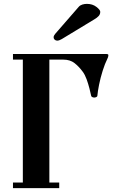

<svg xmlns="http://www.w3.org/2000/svg" viewBox="-20 -972 593 992"><path d="M257 -779Q257 -785 260 -789.5Q263 -794 266 -798L387 -937Q394 -945 405.5 -948.5Q417 -952 429 -952Q458 -952 478 -936.5Q498 -921 498 -911Q498 -898 489.5 -889Q481 -880 469 -873L299 -770Q294 -767 287.5 -764.5Q281 -762 276 -762Q268 -762 262.5 -767Q257 -772 257 -779ZM47 0V-29H98V-664H47V-693H529Q540 -693 540 -687Q540 -683 538.5 -677.5Q537 -672 535 -669Q522 -643 510.5 -606.5Q499 -570 492 -535Q485 -500 483 -477Q483 -473 477.5 -470.5Q472 -468 467 -468Q463 -468 457.5 -470Q452 -472 451 -477Q448 -492 442 -515.5Q436 -539 427.5 -562.5Q419 -586 407 -602Q388 -628 365 -646Q342 -664 307 -664H235V-29H286V0Z"/></svg>

Font: Monomakh
Style: Regular
Weight: 400
Version: Version 1.200; ttfautohint (v1.8.4.7-5d5b)